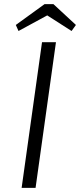

<svg xmlns="http://www.w3.org/2000/svg" viewBox="-20 -903 385 923"><path d="M151 0H84L182 -700H249ZM194 -883H237L345 -783L324 -754L207 -829L69 -754L56 -783Z"/></svg>

Font: Gudea
Style: Italic
Weight: 400
Version: Version 1.002